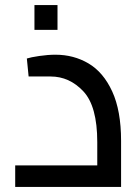

<svg xmlns="http://www.w3.org/2000/svg" viewBox="-20 -738 542 758"><path d="M40 0ZM458 -182V0H40V-85H364V-177Q364 -319 309 -377.5Q254 -436 180 -436H93L86 -507Q101 -512 135 -517Q169 -522 199 -522Q271 -522 329.5 -487.5Q388 -453 423 -377Q458 -301 458 -182ZM116 -718H207V-620H116Z"/></svg>

Font: Cairo SemiBold
Style: Regular
Weight: 600
Designer: Mohamed Gaber, the designers of Titillium
Foundry: Kief Type Foundry
Version: Version 2.009; ttfautohint (v1.5.33-1714) -l 8 -r 50 -G 200 